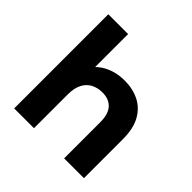

<svg xmlns="http://www.w3.org/2000/svg" viewBox="-189 -906 1070 1070"><g transform="rotate(45 345.5 -371.0)"><path d="M72.3 0V-742H228.3V-388.8L193 -433.6Q222 -488.4 275.9 -516.9Q329.8 -545.5 398.6 -545.5Q462.8 -545.5 513.2 -520.3Q563.6 -495.1 592.8 -442.6Q622 -390.2 622 -307.8V0H466V-284.5Q466 -349.3 437.5 -380.2Q408.9 -411 357.4 -411Q319.9 -411 290.4 -395.4Q261 -379.8 244.7 -347.9Q228.3 -316.1 228.3 -266.1V0Z"/></g></svg>

Font: Montserrat Alternates Thin
Style: Regular
Weight: 100
Designer: Julieta Ulanovsky
Foundry: Julieta Ulanovsky
Version: Version 9.000